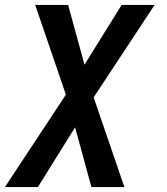

<svg xmlns="http://www.w3.org/2000/svg" viewBox="-53 -540 673 775"><path d="M449 215H316L250 -26L100 215H-33L213 -158L89 -520H222L288 -279L438 -520H571L325 -147Z"/></svg>

Font: Iosevka Extended
Style: Bold Italic
Weight: 700
Width: 7
Italic angle: -9°
Monospace: yes
Designer: Belleve Invis
Foundry: Belleve Invis
Version: Version 32.5.0; ttfautohint (v1.8.4)